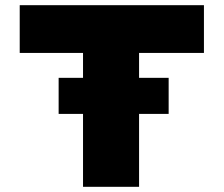

<svg xmlns="http://www.w3.org/2000/svg" viewBox="-20 -720 862 740"><path d="M206 -281V-420H630V-281ZM300 0V-516H56V-700H766V-516H516V0Z"/></svg>

Font: Lexend Exa Black
Style: Regular
Weight: 900
Designer: Bonnie Shaver-Troup, Thomas Jockin
Foundry: Lexend
Version: Version 1.007